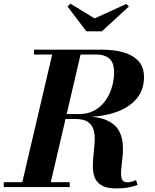

<svg xmlns="http://www.w3.org/2000/svg" viewBox="-58 -1021 844 1048"><path d="M57.5 0 233 -750H388L213 0ZM-37.5 0V-26.5H322.5V0ZM577.5 7.5Q525.5 7.5 497.8 -8.5Q470 -24.5 459.2 -51.5Q448.5 -78.5 448.8 -112.2Q449 -146 453 -182Q457 -218 458.8 -251.8Q460.5 -285.5 452.8 -312.5Q445 -339.5 421.8 -355.5Q398.5 -371.5 352.5 -371.5H272.5V-385.5H398Q476.5 -385.5 521.5 -366Q566.5 -346.5 586.8 -314.5Q607 -282.5 611 -244Q615 -205.5 611 -167.2Q607 -129 603.8 -97Q600.5 -65 606.5 -45.5Q612.5 -26 637 -26Q651.5 -26 662.5 -29.8Q673.5 -33.5 684.5 -38L693 -11.5Q666 -1.5 638.8 3Q611.5 7.5 577.5 7.5ZM272.5 -382.5V-398.5H373Q415 -398.5 447 -413.2Q479 -428 501.5 -452.5Q524 -477 538 -506.8Q552 -536.5 558.5 -567.5Q565 -598.5 565 -625Q565 -643.5 561.2 -661Q557.5 -678.5 546.8 -692.8Q536 -707 515.8 -715.2Q495.5 -723.5 462.5 -723.5H127.5V-750H497.5Q563 -750 615 -735.5Q667 -721 697.5 -688Q728 -655 728 -600Q728 -530 687.2 -481.8Q646.5 -433.5 572.5 -408Q498.5 -382.5 398 -382.5ZM413.5 -850 310.5 -985.5 326.5 -1001 458.5 -920.5 631.5 -999.5 645.5 -985.5 498 -850Z"/></svg>

Font: Bodoni Moda 9pt
Style: Bold Italic
Weight: 700
Italic angle: -13°
Designer: Owen Earl
Foundry: indestructible type
Version: Version 2.004